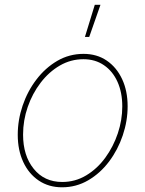

<svg xmlns="http://www.w3.org/2000/svg" viewBox="-20 -777 612 808"><path d="M241.2 11.2Q185.1 11.2 143.1 -17.1Q101.1 -45.4 77.9 -95.2Q54.7 -145 54.7 -210Q54.7 -272 75.2 -332.5Q95.7 -393.1 133.1 -442.1Q170.4 -491.2 220.9 -520.8Q271.5 -550.3 331.5 -550.3Q387.7 -550.3 429.2 -522Q470.7 -493.7 493.9 -444.1Q517.1 -394.5 517.1 -329.6Q517.1 -268.1 496.6 -207.3Q476.1 -146.5 439 -97.2Q401.9 -47.9 351.3 -18.3Q300.8 11.2 241.2 11.2ZM241.7 -11.2Q296.9 -11.2 343 -39.1Q389.2 -66.9 423.1 -113.3Q457 -159.7 475.8 -215.8Q494.6 -272 494.6 -329.1Q494.6 -387.7 474.6 -432.4Q454.6 -477.1 417.7 -502.4Q380.9 -527.8 331.1 -527.8Q277.8 -527.8 231.9 -501.2Q186 -474.6 151.1 -429Q116.2 -383.3 96.7 -326.9Q77.1 -270.5 77.1 -210.4Q77.1 -122.1 121.8 -66.7Q166.5 -11.2 241.7 -11.2ZM337.4 -621.6 378.9 -756.8H402.8L355.5 -621.6Z"/></svg>

Font: Inter 16pt Thin
Style: Italic
Weight: 250
Italic angle: -9.3988°
Version: Version 4.001;git-66647c0bb